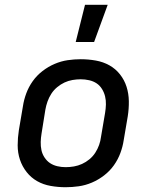

<svg xmlns="http://www.w3.org/2000/svg" viewBox="-20 -776 640 804"><path d="M255 8Q223 8 192 2.5Q161 -3 135.5 -17.5Q110 -32 91.5 -55.5Q73 -79 63.5 -107.5Q54 -136 54 -167.5Q54 -199 59 -231L76 -331Q80 -358 90 -385Q100 -412 117 -436Q134 -460 158 -478.5Q182 -497 209 -508.5Q236 -520 263.5 -524Q291 -528 318 -528Q350 -528 381 -522.5Q412 -517 438 -502.5Q464 -488 482.5 -464.5Q501 -441 510 -412.5Q519 -384 519.5 -352.5Q520 -321 515 -289L498 -189Q494 -162 484 -135Q474 -108 457 -84Q440 -60 416 -41.5Q392 -23 365 -11.5Q338 0 310 4Q282 8 255 8ZM255 -76Q272 -76 289.5 -79Q307 -82 323.5 -89.5Q340 -97 354.5 -109Q369 -121 379 -136.5Q389 -152 395 -169Q401 -186 403 -203L420 -303Q423 -321 423.5 -338.5Q424 -356 420 -372.5Q416 -389 407 -403.5Q398 -418 384.5 -427Q371 -436 353.5 -440Q336 -444 318 -444Q301 -444 283.5 -441Q266 -438 250 -430.5Q234 -423 219.5 -411Q205 -399 195 -383.5Q185 -368 179 -351Q173 -334 170 -317L154 -217Q151 -199 150.5 -181.5Q150 -164 153.5 -147.5Q157 -131 166.5 -116.5Q176 -102 189.5 -93Q203 -84 220 -80Q237 -76 255 -76ZM297 -600 336 -756H431L374 -600Z"/></svg>

Font: Iosevka Md Ex Obl
Style: Regular
Weight: 500
Width: 7
Italic angle: -9°
Monospace: yes
Designer: Belleve Invis
Foundry: Belleve Invis
Version: Version 32.5.0; ttfautohint (v1.8.4)